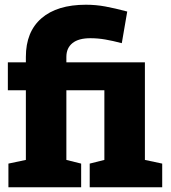

<svg xmlns="http://www.w3.org/2000/svg" viewBox="-20 -792 723 812"><path d="M15.6 0V-100.1L89.4 -115.7V-410.2H13.2V-528.3H89.4V-551.3Q89.4 -657.7 155.5 -714.8Q221.7 -772 343.3 -772Q385.3 -772 425.3 -764.6Q465.3 -757.3 518.1 -743.2L495.1 -609.4Q456.5 -619.6 425 -625Q393.6 -630.4 362.3 -630.4Q312 -630.4 286.4 -609.6Q260.7 -588.9 260.7 -551.3V-528.3H592.8V-115.7L666 -100.1V0H359.4V-100.1L421.4 -115.7V-410.2H260.7V-115.7L323.2 -100.1V0Z"/></svg>

Font: Roboto Slab LO Black
Style: Regular
Weight: 900
Designer: Google
Version: Version 2.000